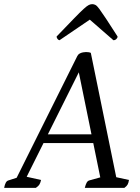

<svg xmlns="http://www.w3.org/2000/svg" viewBox="-52 -906 674 926"><path d="M-32 0Q-29 -16 -24 -25Q-19 -34 -11 -36L45 -54L18 -28L321 -636Q325 -644 332.5 -648Q340 -652 348.5 -653.5Q357 -655 363 -655Q370 -655 376 -654Q382 -653 386 -651L513 -30L492 -55L570 -38Q568 -24 563.5 -16Q559 -8 548 0H357Q361 -16 366 -25Q371 -34 379 -36L444 -54L435 -34L323 -582L341 -583L64 -28L65 -56L146 -38Q143 -24 138 -16Q133 -8 121 0ZM143 -216 160 -258H404L409 -216ZM393 -886Q401 -886 408.5 -882Q416 -878 427 -863Q438 -848 459 -816.5Q480 -785 515 -730Q515 -723 509 -717.5Q503 -712 495 -712L371 -820H394L235 -712Q231 -712 226 -717.5Q221 -723 221 -730Q274 -785 304.5 -816.5Q335 -848 351.5 -863Q368 -878 376.5 -882Q385 -886 393 -886Z"/></svg>

Font: Petrona
Style: Italic
Weight: 400
Italic angle: -9°
Designer: Ringo R. Seeber
Foundry: Ringo R. Seeber
Version: Version 2.001; ttfautohint (v1.8.3)